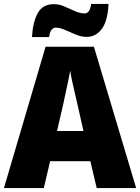

<svg xmlns="http://www.w3.org/2000/svg" viewBox="-20 -953 710 973"><path d="M470 0 438 -136H234L202 0H0L211 -716H456L670 0ZM373 -422Q368 -444 360.5 -476Q353 -508 346 -540Q339 -572 336 -595Q332 -573 325.5 -542Q319 -511 312 -479.5Q305 -448 300 -423L269 -289H403ZM142 -765Q146 -840 171 -886Q196 -932 253 -932Q279 -932 306 -920.5Q333 -909 359 -897Q385 -885 410 -885Q420 -885 429 -895Q438 -905 442 -933H530Q526 -846 495.5 -806Q465 -766 420 -766Q392 -766 363.5 -778Q335 -790 309 -801.5Q283 -813 261 -813Q253 -813 243 -804Q233 -795 229 -765Z"/></svg>

Font: Noto Sans Sinhala UI SemiCondensed Black
Style: Regular
Weight: 900
Width: 4
Designer: Jelle Bosma - Monotype Design Team
Foundry: Monotype Imaging Inc.
Version: Version 2.006; ttfautohint (v1.8.4.7-5d5b)